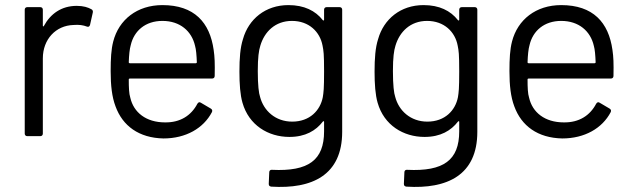

<svg xmlns="http://www.w3.org/2000/svg" viewBox="-20 -534 2471 753"><path d="M281 -511C221 -511 178 -480 152 -432C150 -429 148 -430 148 -434V-496C148 -502 144 -506 138 -506H87C81 -506 77 -502 77 -496V-10C77 -4 81 0 87 0H138C144 0 148 -4 148 -10V-305C148 -380 199 -434 268 -436C290 -438 307 -435 320 -430C327 -427 331 -430 333 -436L344 -485C345 -490 344 -495 338 -498C325 -505 308 -511 281 -511Z M818 -338C803 -446 742 -514 617 -514C518 -514 446 -457 424 -371C416 -340 414 -304 414 -255C414 -199 419 -154 433 -117C461 -40 525 7 621 9C709 9 778 -31 811 -94C814 -100 812 -105 807 -108L768 -131C762 -135 758 -133 754 -127C730 -81 687 -53 627 -54C553 -54 504 -93 491 -151C486 -166 485 -191 485 -222C485 -225 487 -226 489 -226H812C818 -226 822 -230 822 -236C823 -286 822 -311 818 -338ZM617 -452C686 -452 732 -412 745 -354C749 -341 751 -317 752 -290C752 -287 750 -286 748 -286H489C487 -286 485 -287 485 -290C486 -317 488 -341 493 -358C506 -413 550 -452 617 -452Z M1251 -496V-457C1251 -454 1249 -452 1246 -455C1217 -492 1173 -514 1111 -514C1021 -514 955 -459 933 -381C922 -347 919 -305 919 -253C919 -204 922 -162 931 -131C956 -43 1032 3 1115 3C1178 3 1219 -22 1246 -57C1249 -60 1251 -59 1251 -56V-19C1251 94 1190 139 1047 132C1041 131 1036 135 1036 141L1034 187C1034 194 1037 197 1044 198C1204 208 1322 153 1322 -17V-496C1322 -502 1318 -506 1312 -506H1261C1255 -506 1251 -502 1251 -496ZM1246 -153C1236 -101 1195 -57 1126 -57C1060 -57 1014 -100 1000 -154C995 -168 991 -200 991 -255C991 -309 995 -336 1001 -355C1017 -409 1059 -452 1125 -452C1192 -452 1235 -409 1245 -355C1249 -335 1251 -323 1251 -254C1251 -185 1249 -172 1246 -153Z M1781 -496V-457C1781 -454 1779 -452 1776 -455C1747 -492 1703 -514 1641 -514C1551 -514 1485 -459 1463 -381C1452 -347 1449 -305 1449 -253C1449 -204 1452 -162 1461 -131C1486 -43 1562 3 1645 3C1708 3 1749 -22 1776 -57C1779 -60 1781 -59 1781 -56V-19C1781 94 1720 139 1577 132C1571 131 1566 135 1566 141L1564 187C1564 194 1567 197 1574 198C1734 208 1852 153 1852 -17V-496C1852 -502 1848 -506 1842 -506H1791C1785 -506 1781 -502 1781 -496ZM1776 -153C1766 -101 1725 -57 1656 -57C1590 -57 1544 -100 1530 -154C1525 -168 1521 -200 1521 -255C1521 -309 1525 -336 1531 -355C1547 -409 1589 -452 1655 -452C1722 -452 1765 -409 1775 -355C1779 -335 1781 -323 1781 -254C1781 -185 1779 -172 1776 -153Z M2382 -338C2367 -446 2306 -514 2181 -514C2082 -514 2010 -457 1988 -371C1980 -340 1978 -304 1978 -255C1978 -199 1983 -154 1997 -117C2025 -40 2089 7 2185 9C2273 9 2342 -31 2375 -94C2378 -100 2376 -105 2371 -108L2332 -131C2326 -135 2322 -133 2318 -127C2294 -81 2251 -53 2191 -54C2117 -54 2068 -93 2055 -151C2050 -166 2049 -191 2049 -222C2049 -225 2051 -226 2053 -226H2376C2382 -226 2386 -230 2386 -236C2387 -286 2386 -311 2382 -338ZM2181 -452C2250 -452 2296 -412 2309 -354C2313 -341 2315 -317 2316 -290C2316 -287 2314 -286 2312 -286H2053C2051 -286 2049 -287 2049 -290C2050 -317 2052 -341 2057 -358C2070 -413 2114 -452 2181 -452Z"/></svg>

Font: Elastic
Style: elastic
Weight: 400
Designer: Jeremy Tribby
Foundry: Tribby Type
Version: Version 1.422;hotconv 1.0.109;makeotfexe 2.5.65596